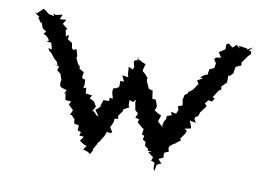

<svg xmlns="http://www.w3.org/2000/svg" viewBox="-59 -551 927 666"><g transform="rotate(10 404.0 -217.5)"><path d="M288 -131 278 -142 272 -141 282 -159 272 -176 255 -184V-182L262 -195L239 -198L238 -218L228 -215L230 -227L229 -246L222 -245L217 -252L220 -269L203 -279V-286L189 -300L197 -290L186 -314L188 -320L181 -344L171 -339L165 -344L162 -362L146 -372L147 -388L137 -381L132 -407L127 -399L138 -407L119 -422L129 -438L106 -436L113 -453L89 -448L80 -452L85 -443L65 -447L49 -460L44 -461L24 -442L17 -446L21 -441L36 -431L31 -430L42 -413L46 -414L53 -395L67 -385L59 -377L72 -370L82 -357L75 -351H91L97 -328L84 -330L91 -319L96 -317L111 -298L122 -288L126 -277L114 -279L132 -274L128 -260L141 -250L147 -232H148L146 -217L148 -207L154 -203L172 -198L165 -182L170 -187L174 -163L194 -162L188 -149H189L206 -133L198 -115L205 -116L210 -109L216 -104L218 -88L235 -85L234 -67L246 -63L243 -50L259 -49L248 -33L263 -23L274 -19L264 -5L281 0L290 6L281 20L290 7L299 -9L297 -11L310 -34H308L317 -44L324 -57L328 -62L335 -80L348 -77L353 -82L343 -97L352 -117L353 -129L366 -131L363 -138L366 -145L377 -160V-166L397 -177L393 -183V-202L406 -197L415 -207L414 -196L419 -170L428 -163L429 -157L423 -146L438 -141L434 -132L437 -128L457 -111L459 -116L456 -91L465 -89L462 -75L472 -69L474 -54L486 -46L485 -40L500 -38L488 -35L508 -20L503 -8L516 -3V17L520 26L525 2L540 -4L527 -18L542 -25L543 -21V-43L558 -49L555 -61L557 -68L565 -75L580 -84H578L593 -95L589 -100L603 -120L607 -131L598 -137L620 -142L618 -151L611 -168L633 -164L626 -176L627 -183L637 -188L641 -201L642 -203L660 -227L652 -236L663 -249L675 -246L683 -258L675 -262C681 -272 688 -281 694 -291L696 -288L700 -295L698 -303L719 -324L715 -319L716 -346L720 -344L737 -361L731 -356L735 -377L739 -381L754 -387L753 -401L754 -399L771 -423L780 -432L779 -441L771 -443L784 -456L767 -447L770 -442L762 -449L734 -453L738 -444L726 -455L713 -443L697 -455L690 -450V-433L669 -419L680 -402L663 -399L657 -393L666 -379L663 -362L647 -355L644 -335L637 -334L620 -322L631 -320L612 -310L620 -295L617 -296C613 -289 608 -282 603 -275L588 -264V-259L578 -253L573 -229L575 -233L577 -215L562 -210L566 -197L560 -183L542 -187L546 -175L530 -170L529 -158L523 -149L520 -134L525 -127C518 -133 510 -139 503 -146L510 -168L495 -175L487 -181H484L488 -188L490 -198L482 -219L470 -220L467 -241L466 -250L465 -248L452 -252L441 -276L439 -287L444 -284L431 -300L422 -307L420 -312L426 -334L413 -339L405 -344L399 -345L396 -356V-342H390L384 -336L389 -318L386 -308L370 -315L372 -289L375 -279L353 -282L363 -261L350 -262V-246L349 -240L340 -234L330 -232L329 -218L335 -196L324 -198L323 -186H304L296 -162L304 -168L290 -154L282 -148L297 -127Z"/></g></svg>

Font: Charger Distortion
Style: 1
Weight: 400
Designer: Jasper
Foundry: Cannot Into Space Fonts
Version: Version 0.98